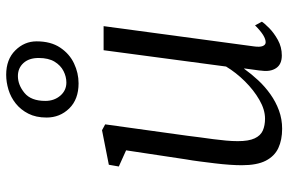

<svg xmlns="http://www.w3.org/2000/svg" viewBox="-172 -728 911 606"><g transform="rotate(-90 283.0 -425.5)"><path d="M179 10Q144 10 118.2 -2Q92.5 -14 78.2 -41.8Q64 -69.5 64 -117.5Q64 -134 65.5 -156Q67 -178 70 -202.5Q73 -227 76 -250.5Q79 -274 82.5 -293.5L111 -482.5L60 -505.5L65.5 -537L174.5 -558.5L193 -548.5L157 -289Q154.5 -268.5 151.8 -247.8Q149 -227 146.2 -206.8Q143.5 -186.5 141.8 -167Q140 -147.5 140 -130Q140 -95.5 148.8 -76.8Q157.5 -58 173.5 -51Q189.5 -44 211 -44Q239.5 -44 270.2 -61.8Q301 -79.5 328.8 -107.5Q356.5 -135.5 375.5 -167L427 -553.5H503L439 -78.5Q436.5 -60.5 440.2 -51.2Q444 -42 452 -42Q462 -42 475 -50Q488 -58 505.5 -75.5L517 -54Q512.5 -46.5 497.2 -31.2Q482 -16 459.5 -3.5Q437 9 410.5 9Q382.5 9 370.5 -9Q358.5 -27 362.5 -55Q362.5 -57 363.2 -63Q364 -69 365.2 -77.5Q366.5 -86 367.5 -94.5Q368.5 -103 369.5 -109.5L368.5 -110Q352 -87 332 -65.5Q312 -44 288 -27Q264 -10 236.8 0Q209.5 10 179 10ZM322.5 -632.5Q272 -632.5 243.2 -662Q214.5 -691.5 214.5 -733.5Q214.5 -767 226.8 -791Q239 -815 258.8 -830.8Q278.5 -846.5 302.5 -853.8Q326.5 -861 349.5 -861Q398 -861 426.5 -832.2Q455 -803.5 455 -765Q455 -720 435.2 -690.5Q415.5 -661 385.2 -646.8Q355 -632.5 322.5 -632.5ZM325 -671Q343.5 -671 361.2 -680Q379 -689 390.8 -708.2Q402.5 -727.5 402.5 -758.5Q402.5 -789 386.5 -806.5Q370.5 -824 345.5 -824Q317.5 -824 292.2 -803.2Q267 -782.5 267 -737.5Q267 -709.5 283.5 -690.2Q300 -671 325 -671Z"/></g></svg>

Font: Merriweather 36pt Light
Style: Italic
Weight: 300
Italic angle: -7.8°
Version: Version 2.101